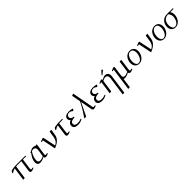

<svg xmlns="http://www.w3.org/2000/svg" viewBox="586 -2962 5491 5491"><g transform="rotate(-45 3331.5 -217.0)"><path d="M78.1 -348.1 111.8 -408.2Q183.1 -439 367.2 -439H700.2L696.8 -411.1H569.8L528.8 -116.2Q524.9 -81.5 524.9 -70.8Q524.9 -53.2 531.5 -47.1Q538.1 -41 556.2 -41Q574.7 -41 605 -50.8L611.8 -26.9Q551.3 4.9 504.9 4.9Q478 4.9 466.1 -9.8Q454.1 -24.4 454.1 -54.2Q454.1 -65.9 460.9 -113.8L502 -411.1H413.1Q329.1 -411.1 292 -408.2L232.9 0L168 6.8L169.9 -19L223.1 -396Q159.2 -379.9 99.1 -337.9Z M752.4 -99.1Q752.4 -149.4 767.6 -197Q782.7 -244.6 803.5 -280.5Q824.2 -316.4 862.8 -371.1L854.5 -394Q963.4 -456.1 1012.7 -456.1Q1063.5 -456.1 1092.8 -434.1L1155.8 -439L1153.8 -411.1L1109.4 -116.2Q1104.5 -79.6 1104.5 -70.8Q1104.5 -53.2 1112.3 -47.1Q1120.1 -41 1138.7 -41Q1157.2 -41 1187.5 -50.8L1194.8 -26.9Q1134.3 4.9 1087.4 4.9Q1037.6 4.9 1034.7 -47.9Q938.5 6.8 860.8 6.8Q806.2 6.8 779.3 -23.7Q752.4 -54.2 752.4 -99.1ZM820.8 -119.1Q820.8 -74.7 842 -55.9Q863.3 -37.1 906.7 -37.1Q937.5 -37.1 974.4 -49.6Q1011.2 -62 1036.6 -76.2L1066.4 -269Q1070.8 -291 1070.8 -309.1Q1070.8 -360.8 1047.9 -385.5Q1024.9 -410.2 978.5 -410.2Q953.6 -410.2 917.5 -396Q867.7 -321.8 844.2 -250.2Q820.8 -178.7 820.8 -119.1Z M1295.4 -405.8Q1350.1 -428.7 1370.4 -436.3Q1390.6 -443.8 1401.4 -443.8Q1414.6 -443.8 1419.4 -436Q1424.3 -428.2 1426.8 -411.1L1503.4 -43.9Q1513.7 -48.3 1520.5 -51.8Q1527.3 -55.2 1541.3 -64Q1555.2 -72.8 1565.4 -82.3Q1575.7 -91.8 1589.1 -107.9Q1602.5 -124 1612.3 -142.6Q1622.1 -161.1 1630.9 -187.7Q1639.6 -214.4 1644.5 -245.1L1673.3 -434.1L1741.7 -439L1739.7 -411.1L1715.3 -256.8Q1710.4 -222.2 1696.5 -190.9Q1682.6 -159.7 1665.8 -136.2Q1648.9 -112.8 1623.5 -90.6Q1598.1 -68.4 1577.6 -54.4Q1557.1 -40.5 1528.1 -25.4Q1499 -10.3 1482.9 -3.2Q1466.8 3.9 1442.4 14.2L1363.3 -372.1Q1361.3 -385.3 1358.2 -389.2Q1355 -393.1 1348.6 -393.1Q1338.4 -393.1 1302.7 -378.9Z M1820.3 -348.1 1854 -408.2Q1925.3 -439 2109.4 -439H2191.4L2186 -411.1H2155.3Q2070.3 -411.1 2033.2 -408.2L1994.1 -116.2Q1990.2 -81.5 1990.2 -70.8Q1990.2 -53.2 1996.6 -47.1Q2002.9 -41 2021 -41Q2040 -41 2070.3 -50.8L2077.1 -26.9Q2016.6 4.9 1970.2 4.9Q1943.4 4.9 1931.2 -9.8Q1918.9 -24.4 1918.9 -54.2Q1918.9 -62.5 1926.3 -113.8L1965.3 -396Q1901.4 -379.9 1841.3 -337.9Z M2227.1 -109.9Q2227.1 -163.6 2259 -198.2Q2291 -232.9 2335 -245.1Q2317.9 -252 2301.3 -273.7Q2284.7 -295.4 2284.7 -328.1Q2284.7 -361.3 2299.6 -386.2Q2314.5 -411.1 2340.3 -425.5Q2366.2 -439.9 2397.9 -447Q2429.7 -454.1 2466.8 -454.1Q2538.6 -454.1 2599.6 -435.1L2611.8 -419.9L2565.9 -371.1Q2513.7 -424.8 2452.6 -424.8Q2426.3 -424.8 2404.5 -417Q2382.8 -409.2 2366.9 -388.2Q2351.1 -367.2 2351.1 -335Q2351.1 -312 2362.3 -294.4Q2373.5 -276.9 2392.1 -267.1Q2410.6 -257.3 2428.7 -252.2Q2446.8 -247.1 2466.8 -245.1L2461.9 -217.8Q2433.6 -217.8 2408 -213.9Q2382.3 -210 2355.7 -200Q2329.1 -189.9 2313 -169.2Q2296.9 -148.4 2296.9 -119.1Q2296.9 -36.1 2420.9 -36.1Q2493.7 -36.1 2562 -67.9L2570.8 -43.9Q2518.1 -16.1 2479 -4.6Q2439.9 6.8 2386.7 6.8Q2314.9 6.8 2271 -23.2Q2227.1 -53.2 2227.1 -109.9Z M2650.9 6.8 2651.9 -19Q2802.7 -227.1 2901.9 -435.1L2852.5 -702.1L2915.5 -728L2923.8 -702.1L3039.6 -70.8Q3043 -52.7 3050.3 -46.9Q3057.6 -41 3075.7 -41Q3094.2 -41 3124.5 -50.8L3131.8 -26.9Q3071.3 4.9 3024.4 4.9Q2999 4.9 2988.3 -10.3Q2977.5 -25.4 2971.7 -58.1L2908.7 -397.9Q2760.3 -81.5 2716.8 0Z M3198.7 -109.9Q3198.7 -163.6 3230.7 -198.2Q3262.7 -232.9 3306.6 -245.1Q3289.6 -252 3272.9 -273.7Q3256.3 -295.4 3256.3 -328.1Q3256.3 -361.3 3271.2 -386.2Q3286.1 -411.1 3312 -425.5Q3337.9 -439.9 3369.6 -447Q3401.4 -454.1 3438.5 -454.1Q3510.3 -454.1 3571.3 -435.1L3583.5 -419.9L3537.6 -371.1Q3485.4 -424.8 3424.3 -424.8Q3397.9 -424.8 3376.2 -417Q3354.5 -409.2 3338.6 -388.2Q3322.8 -367.2 3322.8 -335Q3322.8 -312 3334 -294.4Q3345.2 -276.9 3363.8 -267.1Q3382.3 -257.3 3400.4 -252.2Q3418.5 -247.1 3438.5 -245.1L3433.6 -217.8Q3405.3 -217.8 3379.6 -213.9Q3354 -210 3327.4 -200Q3300.8 -189.9 3284.7 -169.2Q3268.6 -148.4 3268.6 -119.1Q3268.6 -36.1 3392.6 -36.1Q3465.3 -36.1 3533.7 -67.9L3542.5 -43.9Q3489.7 -16.1 3450.7 -4.6Q3411.6 6.8 3358.4 6.8Q3286.6 6.8 3242.7 -23.2Q3198.7 -53.2 3198.7 -109.9Z M3657.2 -405.8Q3711.9 -429.2 3732.4 -436.5Q3752.9 -443.8 3765.1 -443.8Q3790.5 -443.8 3790.5 -421.9Q3790.5 -416 3789.6 -411.1L3788.6 -404.8Q3878.9 -456.1 3926.3 -456.1Q3988.8 -456.1 4021 -422.1Q4053.2 -388.2 4053.2 -323.2Q4053.2 -298.8 4050.3 -274.9L3970.2 289.1L3904.3 293.9L3906.2 267.1L3982.4 -270Q3985.4 -291.5 3985.4 -308.1Q3985.4 -410.2 3890.1 -410.2Q3851.1 -410.2 3784.2 -372.1L3731.4 0L3664.6 4.9L3666.5 -19L3717.3 -372.1Q3720.2 -393.1 3710.4 -393.1Q3699.2 -393.1 3663.6 -378.9ZM3863.3 -520 3928.2 -597.2Q3944.3 -616.7 3953.6 -623.8Q3962.9 -630.9 3975.1 -630.9Q3979.5 -630.9 3984.1 -629.2Q3988.8 -627.4 3991.2 -626L3994.1 -624L4004.4 -605L3878.4 -504.9Z M4127.4 293.9 4129.4 269 4219.2 -372.1Q4221.2 -383.3 4220.2 -388.2Q4219.2 -393.1 4214.4 -393.1Q4203.1 -393.1 4167.5 -378.9L4160.2 -405.8Q4216.3 -429.7 4235.6 -436.8Q4254.9 -443.8 4267.1 -443.8Q4293.5 -443.8 4293.5 -419.9Q4293.5 -418.9 4291 -401.9L4255.4 -150.9Q4251.5 -120.6 4251.5 -111.8Q4251.5 -71.8 4269 -54.4Q4286.6 -37.1 4325.2 -37.1Q4353.5 -37.1 4392.3 -50Q4431.2 -63 4454.1 -76.2L4505.4 -434.1L4571.3 -439L4569.3 -411.1L4529.3 -116.2Q4525.4 -80.6 4525.4 -70.8Q4525.4 -53.2 4531.7 -47.1Q4538.1 -41 4556.2 -41Q4575.2 -41 4605.5 -50.8L4612.3 -26.9Q4551.8 4.9 4505.4 4.9Q4455.1 4.9 4452.1 -47.9Q4356 6.8 4279.3 6.8Q4258.8 6.8 4233.4 -2L4192.4 289.1Z M4690.9 -187Q4690.9 -233.9 4706.5 -280.3Q4722.2 -326.7 4750.7 -365.2Q4779.3 -403.8 4824.7 -428Q4870.1 -452.1 4923.8 -452.1Q5003.4 -452.1 5049.8 -402.3Q5096.2 -352.5 5096.2 -270Q5096.2 -233.4 5086.2 -194.8Q5076.2 -156.2 5055.9 -120.1Q5035.6 -84 5008.1 -55.7Q4980.5 -27.3 4941.9 -10.3Q4903.3 6.8 4859.9 6.8Q4783.2 6.8 4737.1 -48.3Q4690.9 -103.5 4690.9 -187ZM4758.8 -176.8Q4758.8 -109.4 4784.9 -64.7Q4811 -20 4862.8 -20Q4901.9 -20 4934.8 -45.2Q4967.8 -70.3 4987.8 -109.6Q5007.8 -148.9 5018.8 -193.1Q5029.8 -237.3 5029.8 -278.8Q5029.8 -344.2 5002.4 -383.5Q4975.1 -422.9 4920.9 -422.9Q4889.6 -422.9 4862.5 -407.7Q4835.4 -392.6 4816.7 -367.7Q4797.9 -342.8 4784.7 -310.8Q4771.5 -278.8 4765.1 -244.6Q4758.8 -210.4 4758.8 -176.8Z M5181.6 -405.8Q5236.3 -428.7 5256.6 -436.3Q5276.9 -443.8 5287.6 -443.8Q5300.8 -443.8 5305.7 -436Q5310.5 -428.2 5313 -411.1L5389.6 -43.9Q5399.9 -48.3 5406.7 -51.8Q5413.6 -55.2 5427.5 -64Q5441.4 -72.8 5451.7 -82.3Q5461.9 -91.8 5475.3 -107.9Q5488.8 -124 5498.5 -142.6Q5508.3 -161.1 5517.1 -187.7Q5525.9 -214.4 5530.8 -245.1L5559.6 -434.1L5627.9 -439L5626 -411.1L5601.6 -256.8Q5596.7 -222.2 5582.8 -190.9Q5568.8 -159.7 5552 -136.2Q5535.2 -112.8 5509.8 -90.6Q5484.4 -68.4 5463.9 -54.4Q5443.4 -40.5 5414.3 -25.4Q5385.3 -10.3 5369.1 -3.2Q5353 3.9 5328.6 14.2L5249.5 -372.1Q5247.6 -385.3 5244.4 -389.2Q5241.2 -393.1 5234.9 -393.1Q5224.6 -393.1 5189 -378.9Z M5694.3 -187Q5694.3 -233.9 5710 -280.3Q5725.6 -326.7 5754.2 -365.2Q5782.7 -403.8 5828.1 -428Q5873.5 -452.1 5927.2 -452.1Q6006.8 -452.1 6053.2 -402.3Q6099.6 -352.5 6099.6 -270Q6099.6 -233.4 6089.6 -194.8Q6079.6 -156.2 6059.3 -120.1Q6039.1 -84 6011.5 -55.7Q5983.9 -27.3 5945.3 -10.3Q5906.7 6.8 5863.3 6.8Q5786.6 6.8 5740.5 -48.3Q5694.3 -103.5 5694.3 -187ZM5762.2 -176.8Q5762.2 -109.4 5788.3 -64.7Q5814.5 -20 5866.2 -20Q5905.3 -20 5938.2 -45.2Q5971.2 -70.3 5991.2 -109.6Q6011.2 -148.9 6022.2 -193.1Q6033.2 -237.3 6033.2 -278.8Q6033.2 -344.2 6005.9 -383.5Q5978.5 -422.9 5924.3 -422.9Q5893.1 -422.9 5866 -407.7Q5838.9 -392.6 5820.1 -367.7Q5801.3 -342.8 5788.1 -310.8Q5774.9 -278.8 5768.6 -244.6Q5762.2 -210.4 5762.2 -176.8Z M6162.1 -176.8Q6162.1 -258.3 6204.3 -325Q6246.6 -391.6 6320.3 -421.9Q6349.1 -433.6 6375 -436.3Q6400.9 -439 6454.1 -439H6663.1L6660.2 -411.1H6529.3Q6568.4 -349.6 6568.4 -273.9Q6568.4 -225.1 6551.5 -175.5Q6534.7 -126 6505.1 -85.2Q6475.6 -44.4 6430.2 -18.8Q6384.8 6.8 6332 6.8Q6254.9 6.8 6208.5 -44.4Q6162.1 -95.7 6162.1 -176.8ZM6231 -174.8Q6231 -107.4 6257.1 -63.7Q6283.2 -20 6335 -20Q6373 -20 6405.8 -43.9Q6438.5 -67.9 6458.7 -105Q6479 -142.1 6490.5 -184.1Q6502 -226.1 6502 -264.2Q6502 -291.5 6495.8 -315.9Q6489.7 -340.3 6481 -356.2Q6472.2 -372.1 6463.4 -383.8Q6454.6 -395.5 6448.7 -400.4L6442.4 -405.8V-411.1Q6397.5 -411.1 6359.9 -397.2Q6322.3 -383.3 6293 -355.2Q6263.7 -327.1 6247.3 -281Q6231 -234.9 6231 -174.8Z"/></g></svg>

Font: Dehuti
Style: Italic
Weight: 400
Version: Version 1.2